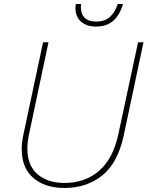

<svg xmlns="http://www.w3.org/2000/svg" viewBox="-20 -924 733 954"><path d="M300 10Q204 10 146 -39.5Q88 -89 88 -183Q88 -200 90 -217.5Q92 -235 96 -254L194 -714H221L124 -256Q116 -216 116 -185Q116 -102 166 -58.5Q216 -15 301 -15Q402 -15 472 -75Q542 -135 568 -257L666 -714H693L595 -252Q566 -115 488.5 -52.5Q411 10 300 10ZM457 -792Q411 -792 383 -816Q355 -840 355 -884Q355 -896 357 -904H383Q380 -883 385 -863Q390 -843 407.5 -830Q425 -817 457 -817Q502 -817 527 -840.5Q552 -864 565 -904H591Q575 -849 542.5 -820.5Q510 -792 457 -792Z"/></svg>

Font: Noto Sans Thin
Style: Italic
Weight: 100
Italic angle: -12°
Designer: Monotype Design Team
Foundry: Monotype Imaging Inc.
Version: Version 2.013; ttfautohint (v1.8.4.7-5d5b)